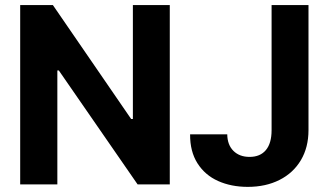

<svg xmlns="http://www.w3.org/2000/svg" viewBox="-20 -727 1296 757"><path d="M649.4 0H522.5L211.9 -449.2H206.1V0H59.6V-707H188.5L497.1 -257.8H503.9V-707H649.4ZM1196.3 -707V-213.9Q1196.3 -146 1166.3 -95.5Q1136.2 -44.9 1082 -17.6Q1027.8 9.8 957 9.8Q891.6 9.8 839.8 -13.4Q788.1 -36.6 758.5 -83.3Q729 -129.9 729.5 -197.3H876Q876.5 -155.8 900.4 -132.1Q924.3 -108.4 963.9 -108.4Q1005.9 -108.4 1028.3 -135.3Q1050.8 -162.1 1050.8 -213.9V-707Z"/></svg>

Font: Pretendard GOV
Style: Bold
Weight: 700
Designer: Base glyphs from Inter by Rasmus Andersson; Hangeul glyphs from Noto Sans CJK(Source Han Sans) by Jang Soo-young and Kan
Foundry: Kil Hyung-jin
Version: Version 1.309